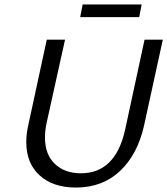

<svg xmlns="http://www.w3.org/2000/svg" viewBox="-20 -836 751 862"><path d="M98 -198Q98 -231 105 -265L190 -658H272L189 -283Q182 -251 182 -218Q182 -142 226.5 -100Q271 -58 343 -58Q499 -58 542 -255L629 -658H711L626 -269Q597 -142 518.5 -68Q440 6 321 6Q218 6 158 -48.5Q98 -103 98 -198ZM351 -816H616L605 -759H340Z"/></svg>

Font: Ysabeau Medium
Style: Italic
Weight: 500
Italic angle: -12°
Designer: Christian Thalmann (Catharsis Fonts)
Version: Version 0.003